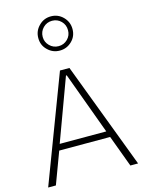

<svg xmlns="http://www.w3.org/2000/svg" viewBox="-142 -1067 859 1149"><g transform="rotate(-15 287.5 -492.5)"><path d="M289.6 -985.4C260.3 -985.4 235.4 -975.1 214.8 -954.1C193.8 -933.1 183.6 -908.2 183.6 -878.9C183.6 -849.1 193.8 -824.2 214.8 -804.2C235.4 -783.7 260.3 -773.4 289.6 -773.4C318.8 -773.4 343.8 -783.7 364.7 -804.2C385.3 -824.2 395.5 -849.1 395.5 -878.9C395.5 -908.2 385.3 -933.1 364.7 -954.1C343.8 -975.1 318.8 -985.4 289.6 -985.4ZM289.6 -958C311.5 -958 330.1 -950.2 345.2 -935.1C360.4 -919.9 367.7 -900.9 367.7 -878.9C367.7 -856.9 360.4 -838.9 345.2 -823.7C330.1 -808.6 311.5 -800.8 289.6 -800.8C267.6 -800.8 249 -808.6 233.9 -823.7C218.8 -838.9 210.9 -856.9 210.9 -878.9C210.9 -900.9 218.8 -919.9 233.9 -935.1C249 -950.2 267.6 -958 289.6 -958ZM445.8 -196.3 518.6 0H566.4L317.4 -658.2H258.8L9.3 0H57.1L130.4 -196.3ZM290.5 -619.6 432.1 -234.4H143.6L285.6 -619.6Z"/></g></svg>

Font: Estedad ExtraLight
Style: Regular
Weight: 200
Designer: Amin Abedi
Version: Version 7.3